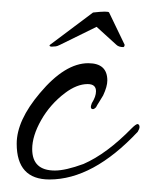

<svg xmlns="http://www.w3.org/2000/svg" viewBox="-20 -294 254 322"><path d="M63 7Q8 7 8 -53Q8 -92 47 -138Q89 -188 128 -188Q160 -188 160 -159Q160 -149 153 -134Q149 -127 146 -122.5Q143 -118 141 -114Q138 -111 136 -111Q130 -111 134 -121Q141 -132 141 -141Q141 -153 127 -153Q109 -153 89 -138Q64 -119 49 -92.5Q34 -66 34 -44Q34 -8 72 -8Q90 -8 120 -19Q159 -36 201 -79Q208 -86 211 -86Q214 -85 214 -81Q214 -78 211 -73Q136 7 63 7ZM187 -215Q179 -215 175 -219L142 -249L81 -219Q79 -218 76.5 -217Q74 -216 70 -216Q63 -215 63 -218L64 -219L136 -273Q162 -276 163 -273L189 -219Q189 -216 187 -215Z"/></svg>

Font: Passions Conflict
Style: Regular
Weight: 400
Designer: Robert E. Leuschke
Foundry: Robert E. Leuschke
Version: Version 1.010; ttfautohint (v1.8.3)